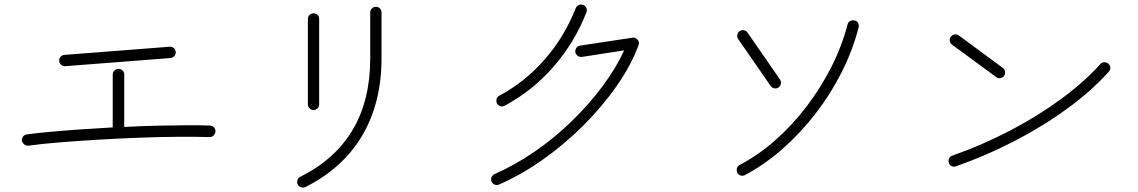

<svg xmlns="http://www.w3.org/2000/svg" viewBox="-20 -794 5040 850"><path d="M106 -149Q96 -148 87.5 -154.5Q79 -161 77 -171Q76 -182 82.5 -190Q89 -198 99 -199Q143 -205 203.5 -210.5Q264 -216 335 -221Q406 -226 479 -230V-464Q479 -475 487 -482Q495 -489 505 -489Q515 -489 522.5 -482Q530 -475 530 -464V-232Q604 -236 674.5 -237.5Q745 -239 805.5 -239.5Q866 -240 910 -238Q921 -237 927.5 -230Q934 -223 934 -212Q933 -202 926 -194.5Q919 -187 908 -187Q853 -189 772.5 -188.5Q692 -188 599.5 -184.5Q507 -181 414.5 -175.5Q322 -170 241.5 -163.5Q161 -157 106 -149ZM269 -501Q259 -500 251 -507Q243 -514 242 -524Q241 -535 248 -542.5Q255 -550 265 -551L730 -587Q741 -588 749 -581.5Q757 -575 758 -564Q759 -554 752 -546Q745 -538 734 -537Z M1332 34Q1323 38 1313 35Q1303 32 1298 23Q1294 13 1297 3Q1300 -7 1309 -11Q1619 -166 1619 -535V-739Q1619 -749 1626.5 -756.5Q1634 -764 1644 -764Q1655 -764 1662 -756.5Q1669 -749 1669 -739V-535Q1669 -339 1583.5 -194Q1498 -49 1332 34ZM1368 -307Q1358 -307 1350.5 -314.5Q1343 -322 1343 -332V-710Q1343 -721 1350.5 -728Q1358 -735 1368 -735Q1379 -735 1386 -728Q1393 -721 1393 -710V-332Q1393 -322 1386 -314.5Q1379 -307 1368 -307Z M2189 23Q2180 27 2170.5 23.5Q2161 20 2156 10Q2152 1 2156 -9Q2160 -19 2169 -23Q2258 -62 2345 -121.5Q2432 -181 2508.5 -255Q2585 -329 2645.5 -409.5Q2706 -490 2743 -571L2556 -542Q2546 -541 2537.5 -547Q2529 -553 2527 -563Q2526 -574 2532 -582.5Q2538 -591 2548 -592L2779 -627Q2793 -630 2803 -618Q2812 -606 2807 -594Q2774 -505 2710.5 -414Q2647 -323 2563.5 -239.5Q2480 -156 2384 -88Q2288 -20 2189 23ZM2214 -326Q2205 -321 2195 -324Q2185 -327 2180 -336Q2176 -346 2178.5 -356Q2181 -366 2190 -370Q2304 -431 2391.5 -531Q2479 -631 2529 -758Q2533 -768 2542.5 -772Q2552 -776 2562 -772Q2572 -768 2576 -758.5Q2580 -749 2576 -739Q2523 -604 2429.5 -497.5Q2336 -391 2214 -326Z M3278 -19Q3269 -14 3259 -17Q3249 -20 3244 -29Q3240 -39 3242.5 -49Q3245 -59 3255 -64Q3337 -107 3412 -173Q3487 -239 3550 -321.5Q3613 -404 3660 -496.5Q3707 -589 3732 -685Q3735 -696 3744 -701Q3753 -706 3763 -703Q3774 -701 3779 -692Q3784 -683 3781 -672Q3755 -571 3706 -474Q3657 -377 3590 -290.5Q3523 -204 3444 -134.5Q3365 -65 3278 -19ZM3427 -407Q3418 -401 3408 -403Q3398 -405 3392 -413L3248 -621Q3242 -629 3244 -639.5Q3246 -650 3254 -656Q3263 -662 3273.5 -660Q3284 -658 3290 -649L3433 -442Q3439 -433 3437 -423Q3435 -413 3427 -407Z M4213 -58Q4203 -54 4193.5 -58.5Q4184 -63 4181 -73Q4177 -83 4181.5 -92.5Q4186 -102 4196 -105Q4327 -151 4450 -215Q4573 -279 4676.5 -355Q4780 -431 4851 -510Q4858 -518 4868.5 -518.5Q4879 -519 4887 -512Q4895 -505 4895.5 -495Q4896 -485 4889 -477Q4815 -394 4708 -315.5Q4601 -237 4474 -171Q4347 -105 4213 -58ZM4390 -453 4195 -596Q4187 -602 4185 -612.5Q4183 -623 4189 -631Q4196 -640 4206.5 -641.5Q4217 -643 4225 -637L4420 -493Q4428 -487 4429.5 -476.5Q4431 -466 4425 -458Q4419 -450 4408.5 -448Q4398 -446 4390 -453Z"/></svg>

Font: Kurewa Gothic CJK TC Regular
Style: Regular
Weight: 400
Designer: Max Yao
Foundry: Max-Everyday
Version: Version 1.071; ttfautohint (v1.8.3)